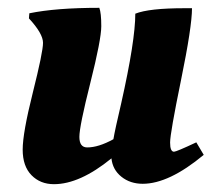

<svg xmlns="http://www.w3.org/2000/svg" viewBox="-20 -458 541 491"><path d="M54 -411 55 -424Q123 -438 234 -438Q239 -425 239 -391Q239 -357 211 -246Q183 -135 183 -108Q183 -81 203 -81Q232 -81 270 -102Q274 -126 290 -194Q326 -354 326 -423Q361 -437 452 -437H471Q471 -390 443 -253.5Q415 -117 415 -93.5Q415 -70 425 -70Q431 -70 482 -94L501 -62Q412 12 345 12Q313 12 290.5 -6Q268 -24 265 -53Q184 13 118 13Q83 13 60.5 -10Q38 -33 38 -75.5Q38 -118 64 -221.5Q90 -325 90 -348.5Q90 -372 54 -411Z"/></svg>

Font: Oleo Script Swash Caps
Style: Regular
Weight: 400
Designer: Soytutype
Foundry: Soytutype
Version: Version 1.002